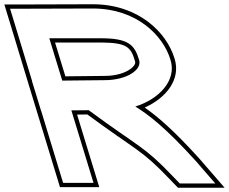

<svg xmlns="http://www.w3.org/2000/svg" viewBox="-224 -810 1076 903"><path d="M412.5 -309C474.6 -270.8 554.2 -210.2 697.6 -52L788.7 53H621.5L587.8 18C450.3 -126 431.7 -115.5 193.2 -291.7L111.6 -290.9L194.4 -20L215.8 50H72.8L51.4 -20L-30.5 -289C-30.6 -289 -30.7 -289 -30.9 -289L-73.7 -429C-73.5 -429 -73.3 -429 -73.1 -429L-155.2 -699L-176.6 -769H-106.6L212.3 -770C418 -770 543.6 -644 578 -528C607.7 -433.5 526.2 -344.4 412.5 -309ZM68.8 -430.9 268.2 -433C371.7 -433 445.3 -482 430.1 -528L429.8 -529C408.9 -601 377.3 -629 255.1 -630H7.9ZM-93.2 -425.6 58 70H242.8L138.5 -271.1L186.7 -271.7C422.3 -98 438.2 -109.6 573.4 31.9L613 73H832.5L712.5 -65.3C592.1 -198.2 515.6 -263.3 456.5 -304.2C555.7 -348.1 627.9 -435.8 597.2 -533.8C560.2 -658.1 426.8 -790 212.3 -790L-106.6 -789H-203.6L-174.3 -693.2ZM83.5 -451 34.9 -610H255.1C373.2 -609 392 -587.4 410.6 -523.3L411 -521.9C411.8 -519.4 412 -518 412.1 -516C412.3 -495.5 362.6 -453 268.1 -453Z"/></svg>

Font: Nordica Plus
Style: NordicaClassicRgExtOpOblOl
Weight: 500
Version: Version 1.01